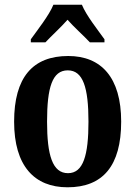

<svg xmlns="http://www.w3.org/2000/svg" viewBox="-20 -786 576 816"><path d="M111 -619V-606H173C197 -632 241 -672 267 -702C293 -672 338 -632 362 -606H424V-619C397 -657 346 -721 328 -766H207C189 -721 138 -657 111 -619ZM267 10C417 10 495 -81 495 -269C495 -457 410 -548 270 -548C119 -548 40 -457 40 -269C40 -81 126 10 267 10ZM269 -50C203 -50 180 -126 180 -269C180 -414 202 -487 268 -487C333 -487 356 -414 356 -269C356 -126 334 -50 269 -50Z"/></svg>

Font: Noto Serif Tamil Condensed
Style: Bold
Weight: 700
Width: 3
Designer: Indian Type Foundry, Tom Grace, and the Monotype Design Team
Foundry: Monotype Imaging Inc.
Version: Version 2.004